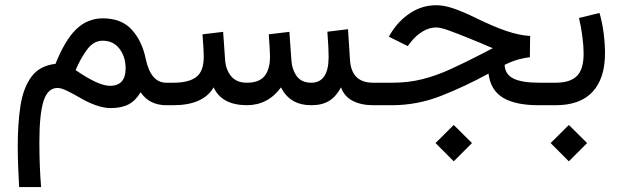

<svg xmlns="http://www.w3.org/2000/svg" viewBox="-20 -411 2431 750"><path d="M380.9 -339.4Q454.6 -339.4 494.9 -294.9Q535.2 -250.5 549.3 -180.7Q569.3 -87.9 628.9 -87.9H642.6V0H628.9Q598.6 0 573 -12Q547.4 -23.9 529.3 -50.8Q510.3 -18.1 482.4 -3.4Q454.6 11.2 411.6 11.2Q376.5 11.2 330.6 -9.3Q314 -16.6 290 -30.5Q266.1 -44.4 242.7 -55.9Q219.2 -67.4 204.6 -67.4Q166.5 -67.4 150.1 -16.4Q133.8 34.7 133.8 144Q133.8 191.9 135.5 236.3Q137.2 280.8 140.6 319.8H54.7Q52.2 276.9 50.8 236.6Q49.3 196.3 49.3 157.7Q49.3 72.8 59.8 3.2Q70.3 -66.4 102.1 -110.4Q133.8 -154.3 196.8 -161.6Q232.9 -252.4 276.6 -295.7Q320.3 -338.9 380.9 -339.4ZM411.1 -75.7Q470.7 -76.7 470.7 -144Q470.7 -189 446.8 -220.5Q422.9 -252 380.9 -252Q345.7 -252 320.1 -217.3Q294.4 -182.6 275.4 -137.2Q319.3 -106.9 352.8 -91.3Q386.2 -75.7 411.1 -75.7Z M1195.8 -87.9Q1263.7 -87.9 1263.7 -189Q1263.7 -205.6 1262.5 -230Q1261.2 -254.4 1258.8 -287.1L1339.4 -296.9L1347.2 -176.3Q1353 -87.9 1437.5 -87.9H1452.1V0H1438.5Q1390.6 0 1357.7 -17.1Q1324.7 -34.2 1312 -69.8Q1293.5 -34.2 1265.9 -17.1Q1238.3 0 1196.3 0Q1112.3 0 1077.6 -69.8Q1026.9 0 943.4 0Q845.7 -1 814.5 -69.8Q773.9 0 656.7 0H623V-87.9H657.7Q717.3 -87.9 746.6 -110.1Q775.9 -132.3 775.9 -189.9Q775.9 -202.6 774.7 -224.1Q773.4 -245.6 771 -276.9L851.6 -286.6L859.4 -176.3Q862.3 -137.7 883.3 -112.8Q904.3 -87.9 944.3 -87.9Q992.7 -87.9 1013.7 -114.3Q1034.7 -140.6 1034.7 -189.9Q1034.7 -201.7 1033.4 -223.4Q1032.2 -245.1 1029.8 -276.9L1110.4 -286.6L1118.2 -176.3Q1120.6 -139.2 1139.2 -113.5Q1157.7 -87.9 1195.8 -87.9Z M1681.2 147.9 1752.4 77.1 1823.7 147.9 1752.4 219.2ZM2049.8 -187.5Q2030.3 -185.5 2005.9 -179Q1981.4 -172.4 1951.2 -157.7Q1952.6 -120.6 1985.6 -104.2Q2018.6 -87.9 2085.4 -87.9H2111.8V0H2083.5Q1993.7 0 1945.1 -29.1Q1896.5 -58.1 1888.2 -123.5Q1796.4 -73.2 1703.1 -36.6Q1609.9 0 1510.7 0H1432.6V-87.9H1512.2Q1575.7 -87.9 1630.4 -101.8Q1685.1 -115.7 1741.7 -141.6Q1798.3 -167.5 1867.2 -203.1L1905.3 -223.1Q1894.5 -226.6 1877.9 -234.1Q1861.3 -241.7 1814.9 -260.3Q1765.6 -280.3 1733.4 -292Q1701.2 -303.7 1684.1 -303.7Q1656.2 -303.7 1630.1 -287.6Q1604 -271.5 1585.9 -248L1572.8 -231L1499 -267.6L1506.3 -280.3Q1537.1 -330.6 1583.3 -360.6Q1629.4 -390.6 1684.6 -390.6Q1715.3 -390.6 1752.4 -377.7Q1789.6 -364.7 1832.5 -343.8Q1908.2 -306.6 1958.5 -289.8Q2008.8 -272.9 2050.8 -270.5Z M2343.3 -203.1Q2343.3 -105 2294.9 -52.5Q2246.6 0 2150.4 0H2092.3V-87.9H2150.4Q2207 -87.9 2233.4 -114Q2259.8 -140.1 2259.8 -201.7Q2259.8 -230.5 2254.9 -268.3Q2250 -306.2 2241.7 -340.8L2321.8 -360.4Q2333 -322.3 2338.1 -280.5Q2343.3 -238.8 2343.3 -203.1ZM2130.9 147.9 2202.1 77.1 2273.4 147.9 2202.1 219.2Z"/></svg>

Font: Vazir FD-WOL-UI
Style: Regular-FD-WOL-UI
Weight: 400
Designer: Saber Rastikerdar
Foundry: Saber Rastikerdar
Version: Version 30.1.0